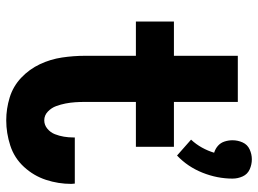

<svg xmlns="http://www.w3.org/2000/svg" viewBox="-126 -694 828 616"><g transform="rotate(90 288.0 -386.0)"><path d="M479 -540Q515 -574 534 -621.5Q553 -669 553 -718Q553 -735 546 -750.5Q539 -766 523.5 -773Q508 -780 491 -780Q475 -780 459.5 -773Q444 -766 437 -750.5Q430 -735 430 -718Q430 -705 434 -692.5Q438 -680 447.5 -671.5Q457 -663 470 -659Q464 -639 453.5 -620Q443 -601 428 -585ZM366 8Q407 8 447 -5Q487 -18 515.5 -49Q544 -80 557 -119.5Q570 -159 570 -201Q570 -206 569 -212H421Q421 -210 421 -207Q421 -192 418.5 -177Q416 -162 410.5 -148Q405 -134 393 -124Q381 -114 366 -114Q350 -114 338 -125.5Q326 -137 320.5 -152Q315 -167 312 -182.5Q309 -198 308 -213.5Q307 -229 307 -245V-408H451V-530H307V-735H159V-530H49V-408H159V-245Q159 -208 164.5 -171Q170 -134 186 -100Q202 -66 229.5 -40Q257 -14 293 -3Q329 8 366 8Z"/></g></svg>

Font: Iosevka Sparkle Heavy
Style: Regular
Weight: 900
Designer: Belleve Invis
Foundry: Belleve Invis
Version: Version 4.5.0; ttfautohint (v1.8.3)